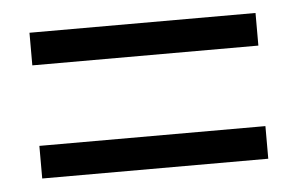

<svg xmlns="http://www.w3.org/2000/svg" viewBox="-33 -511 563 363"><g transform="rotate(-5 248.5 -329.5)"><path d="M34 -406.4V-468.3H463V-406.4ZM34 -191.7V-253.6H463V-191.7Z"/></g></svg>

Font: Source Sans 3 Variable
Style: Regular
Weight: 200
Designer: Paul D. Hunt
Foundry: Adobe Systems Incorporated
Version: Version 3.026